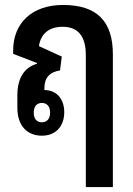

<svg xmlns="http://www.w3.org/2000/svg" viewBox="-20 -539 535 774"><path d="M326 215H435V-320C435 -453 371 -519 234 -519C110 -519 33 -447 33 -335V-322L129 -285V-282C77 -267 50 -223 50 -155V-104C50 -34 88 8 149 8C204 8 239 -29 239 -87C239 -140 208 -176 159 -176V-184C159 -225 180 -249 222 -255L229 -311L137 -353C144 -402 177 -431 232 -431C295 -431 326 -393 326 -316ZM149 -46C128 -46 116 -60 116 -85C116 -110 128 -124 149 -124C169 -124 182 -110 182 -85C182 -60 169 -46 149 -46Z"/></svg>

Font: Noto Sans Thai Looped UI Narrow Medium
Style: Regular
Weight: 500
Width: 4
Designer: Cadson Demak Team
Foundry: Cadson Demak Co., Ltd.
Version: Version 1.000